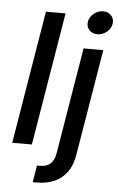

<svg xmlns="http://www.w3.org/2000/svg" viewBox="-63 -799 641 1046"><g transform="rotate(5 258.0 -276.5)"><path d="M254.9 -727.5 134.3 0H26.9L147.5 -727.5ZM369.1 -545.9H477.1L380.4 35.2Q371.6 90.8 345.2 128.2Q318.8 165.5 276.9 184.8Q234.9 204.1 178.2 204.1H156.7L171.9 111.8H189Q226.1 111.8 246.6 92.3Q267.1 72.8 272.9 34.7ZM437 -629.4Q409.2 -629.4 392.6 -647.9Q376 -666.5 379.9 -692.9Q384.3 -719.7 407.5 -738.3Q430.7 -756.8 458 -756.8Q486.3 -756.8 502.9 -738.3Q519.5 -719.7 515.1 -692.9Q511.2 -666.5 488 -647.9Q464.8 -629.4 437 -629.4Z"/></g></svg>

Font: Inter Medium
Style: Italic
Weight: 500
Italic angle: -9.3988°
Designer: Rasmus Andersson
Foundry: rsms
Version: Version 4.001;git-66647c0bb